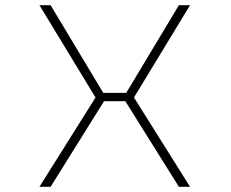

<svg xmlns="http://www.w3.org/2000/svg" viewBox="-20 -720 890 740"><path d="M175 0H132L348 -344V-344.5L132 -700H175L378 -362H466.5L669.5 -700H712.5L496.5 -344.5V-344L712.5 0H669.5L463 -330H381Z"/></svg>

Font: League Mono Wide Thin
Style: Regular
Weight: 100
Width: 8
Designer: Tyler Finck
Foundry: The League of Moveable Type / Tyler Finck
Version: Version 2.210